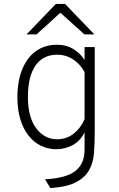

<svg xmlns="http://www.w3.org/2000/svg" viewBox="-20 -752 608 983"><path d="M211 166Q320 160 366.5 123Q413 86 413 14V-74Q390 -29 351 -8.5Q312 12 268 12Q227 12 190.5 -5.5Q154 -23 127 -56.5Q100 -90 84.5 -140Q69 -190 69 -256Q69 -316 83 -365.5Q97 -415 123 -450Q149 -485 186.5 -504Q224 -523 271 -523Q321 -523 357 -500Q393 -477 413 -445V-511H465V-81Q465 -22 461.5 28.5Q458 79 437 117.5Q416 156 370 180.5Q324 205 238 211Q231 200 224 188.5Q217 177 211 166ZM272 -39Q321 -39 357.5 -68Q394 -97 413 -142V-383Q390 -425 353.5 -448.5Q317 -472 274 -472Q200 -472 161.5 -416Q123 -360 123 -256Q123 -151 165.5 -95Q208 -39 272 -39ZM116 -576 266 -732H313L463 -576H412L289 -687Q259 -659 228.5 -631.5Q198 -604 167 -576Z"/></svg>

Font: Transpass ExtraLight
Style: Regular
Weight: 200
Designer: Delve Withrington
Foundry: Delve Fonts
Version: Version 1.001;December 18, 2019;FontCreator 12.0.0.2547 64-b